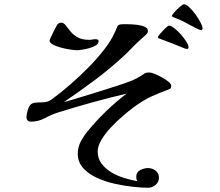

<svg xmlns="http://www.w3.org/2000/svg" viewBox="-20 -827 1040 906"><path d="M788 -422Q788 -412 783.5 -409Q779 -406 771 -403Q752 -396 733.5 -388.5Q715 -381 697 -373Q673 -362 650.5 -348Q628 -334 607 -318Q587 -303 559 -279Q531 -255 504 -226.5Q477 -198 459 -168Q441 -138 441 -112Q441 -79 459.5 -54.5Q478 -30 507 -13Q536 4 568 13.5Q600 23 627 28Q623 19 623 6Q623 -15 642 -24.5Q661 -34 678 -34Q698 -34 714 -22Q730 -10 730 12Q730 32 714 45.5Q698 59 679 59Q650 59 608 54.5Q566 50 521 40Q476 30 436 11.5Q396 -7 371.5 -35Q347 -63 347 -102Q347 -132 360.5 -158Q374 -184 392 -206Q433 -256 479.5 -301Q526 -346 577 -385Q495 -366 414 -343.5Q333 -321 253 -296Q222 -286 191.5 -269.5Q161 -253 127 -253Q105 -253 105 -275Q105 -286 110 -304.5Q115 -323 122 -331Q131 -341 146 -342.5Q161 -344 177.5 -344Q194 -344 205 -348Q214 -351 221.5 -356.5Q229 -362 236 -367Q271 -393 313 -429.5Q355 -466 396.5 -508Q438 -550 471.5 -593Q505 -636 522 -675Q529 -689 531.5 -697.5Q534 -706 541 -709.5Q548 -713 566 -713Q574 -713 592 -712.5Q610 -712 630 -709.5Q650 -707 664 -700Q678 -693 678 -681Q678 -671 667.5 -662Q657 -653 651 -647Q631 -630 612.5 -611Q594 -592 575 -573Q507 -509 432.5 -453Q358 -397 281 -345Q325 -357 369 -371Q413 -385 457 -398Q494 -410 530.5 -421.5Q567 -433 603 -447Q627 -457 645 -469Q657 -477 663.5 -481Q670 -485 685 -485Q693 -485 709.5 -478.5Q726 -472 744 -462Q762 -452 775 -441.5Q788 -431 788 -422ZM445 -633Q445 -621 432.5 -613Q420 -605 402 -600Q384 -595 367.5 -592.5Q351 -590 342 -590Q333 -590 312.5 -593Q292 -596 269 -602Q246 -608 230 -616.5Q214 -625 214 -636Q214 -639 219.5 -650.5Q225 -662 232 -676.5Q239 -691 245.5 -702.5Q252 -714 254 -715Q262 -720 269 -720Q280 -720 289.5 -708Q299 -696 312 -679.5Q325 -663 346 -651Q367 -639 401 -639Q409 -639 416 -640.5Q423 -642 430 -642Q435 -642 440 -640.5Q445 -639 445 -633ZM870 -603Q870 -602 868 -599Q866 -596 864 -596Q855 -596 845 -601Q818 -612 790.5 -623Q763 -634 735 -644Q733 -644 729 -646Q725 -648 725 -650Q725 -655 736.5 -668.5Q748 -682 760.5 -694Q773 -706 777 -706Q787 -706 802.5 -694Q818 -682 833.5 -664.5Q849 -647 859.5 -630Q870 -613 870 -603ZM936 -692Q936 -691 934 -688.5Q932 -686 930 -684Q923 -685 903 -695Q883 -705 862.5 -716.5Q842 -728 832 -732Q829 -734 819 -737.5Q809 -741 800 -745Q791 -749 791 -751Q791 -756 803 -769.5Q815 -783 829 -795Q843 -807 848 -807Q858 -807 873 -793Q888 -779 902.5 -759Q917 -739 926.5 -720.5Q936 -702 936 -692Z"/></svg>

Font: Kaisei Decol Medium
Style: Regular
Weight: 500
Designer: Font-Kai, 金井和夫
Foundry: KAZUO KANAI
Version: Version 5.003